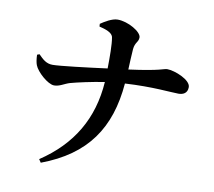

<svg xmlns="http://www.w3.org/2000/svg" viewBox="-89 -893 1178 1055"><g transform="rotate(10 500.0 -365.0)"><path d="M392 -734C425 -726 466 -714 470 -687C477 -650 477 -578 476 -515C362 -500 214 -482 174 -482C140 -482 119 -501 94 -527L81 -522C82 -496 85 -478 90 -465C103 -430 167 -372 202 -372C233 -372 256 -391 286 -400C326 -411 403 -428 474 -439C460 -233 367 -75 192 41L204 59C452 -34 563 -198 584 -450C740 -459 842 -446 883 -446C909 -446 933 -457 933 -491C933 -532 841 -568 800 -568C780 -568 770 -553 589 -529C591 -567 592 -608 595 -644C599 -684 619 -686 619 -713C619 -744 543 -789 484 -789C453 -789 413 -764 391 -749Z"/></g></svg>

Font: Source Han Serif
Style: Bold
Weight: 700
Designer: Ryoko NISHIZUKA 西塚涼子 (kana & ideographs); Frank Grießhammer (Latin, Greek & Cyrillic); Wenlong ZHANG 张文龙 (bopomofo); San
Foundry: Adobe Systems Incorporated
Version: Version 1.001;PS 1.001;hotconv 16.6.54;makeotf.lib2.5.65590